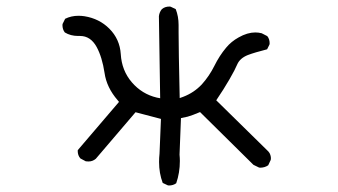

<svg xmlns="http://www.w3.org/2000/svg" viewBox="-20 -568 1040 590"><path d="M220.2 -457.5H226.1Q258.3 -457.5 276.9 -423.8Q293.9 -392.6 301.3 -343.8Q307.6 -299.3 341.3 -260.3L345.7 -254.9L219.2 -106.9Q218.8 -106 218.8 -104.5Q218.8 -90.3 227.1 -81.1L243.7 -72.3Q248 -71.8 252 -71.8Q264.6 -71.8 274.4 -80.1L396.5 -223.1L474.6 -202.6L470.2 -95.7Q468.8 -83 468.8 -70.3Q468.8 -35.6 480 -5.9L495.6 1.5Q497.6 2 499 2Q512.2 2 521.5 -4.9Q532.7 -37.1 532.7 -73.2Q532.7 -82.5 531.7 -92.8L536.1 -205.1Q549.3 -207.5 556.6 -209.5Q571.8 -213.9 594.7 -223.6L758.8 -61.5L775.9 -53.2Q777.8 -52.7 779.3 -52.7Q793.5 -52.7 804.2 -60.1L812 -76.7Q812.5 -78.1 812.5 -82Q812.5 -85.9 810.8 -91.8Q809.1 -97.7 804.7 -102.5L644.5 -259.8Q668 -294.4 685.3 -324.5Q702.6 -354.5 709 -370.1Q717.3 -389.2 741.7 -398.9Q762.2 -406.7 800.8 -416.5L808.1 -431.2Q808.6 -433.1 808.6 -434.6Q808.6 -448.2 801.3 -457L784.2 -465.8Q774.4 -468.3 764.6 -468.3Q740.2 -468.3 713.4 -453.1Q690.4 -440.4 674.8 -421.4Q654.3 -397 638.7 -365.5Q623 -334 600.1 -308.6Q576.2 -283.2 543 -270.5L532.2 -266.6Q528.8 -418.9 528.8 -467.8V-491.2Q528.8 -517.6 520 -540L504.4 -547.4Q502.4 -547.9 501 -547.9Q486.8 -547.9 477.5 -540Q469.7 -530.8 468.3 -518.1L472.2 -266.1L461.9 -268.1Q416.5 -278.8 385.3 -314.9Q354 -351.1 351.1 -401.9Q348.1 -447.8 315.9 -480Q285.2 -510.7 239.7 -518.1Q230 -519.5 221.2 -519.5Q198.7 -519.5 180.2 -510.3L172.4 -494.6Q171.9 -492.7 171.9 -491.2Q171.9 -477.5 179.2 -468.3Q196.8 -457.5 220.2 -457.5Z"/></svg>

Font: NaikaiFont
Style: Light
Weight: 300
Version: Version 1.89